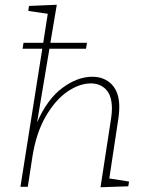

<svg xmlns="http://www.w3.org/2000/svg" viewBox="-20 -786 619 808"><path d="M440 -35 523 -22 520 -2 403 2 448 -291Q451 -312 451 -329Q451 -383 426.5 -409Q402 -435 362 -435Q315 -435 264.5 -401Q214 -367 173 -297Q132 -227 116 -124L97 0H66L158 -581H75L79 -606H162L181 -728L99 -740L102 -761L219 -766L192 -606H346L342 -581H188L136 -271Q179 -369 242.5 -416Q306 -463 368 -463Q419 -463 450.5 -430.5Q482 -398 482 -335Q482 -316 479 -293Z"/></svg>

Font: Bitter Pro ExtraLight
Style: Italic
Weight: 275
Italic angle: -9°
Designer: Sol Matas, and Bitter project Authors
Foundry: Sol Matas
Version: Version 1.010